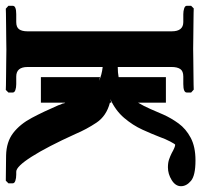

<svg xmlns="http://www.w3.org/2000/svg" viewBox="-37 -657 694 662"><g transform="rotate(90 310.0 -326.0)"><path d="M333 -120H245V-324L258 -320Q238 -330 210 -333V-74Q210 -35 243 -35H269Q281 -35 289.5 -32Q298 -29 298 -23V-8L289 1Q289 1 273 0.5Q257 0 234 0Q211 0 188 -0.5Q165 -1 150 -1Q137 -1 113.5 -0.5Q90 0 66 0Q42 0 25.5 0.5Q9 1 9 1L-1 -8V-23Q-1 -35 28 -35H55Q73 -35 80 -45Q87 -55 87 -74V-571Q87 -611 55 -611H28Q17 -611 8 -614Q-1 -617 -1 -623V-638L8 -647Q8 -647 24 -646.5Q40 -646 63 -646Q86 -646 109 -645.5Q132 -645 147 -645Q160 -645 183.5 -645.5Q207 -646 231 -646Q255 -646 271.5 -646.5Q288 -647 288 -647L298 -638V-623Q298 -611 269 -611H243Q224 -611 217 -600.5Q210 -590 210 -571V-385Q229 -385 245 -388V-551H333V-455Q345 -475 355 -498Q365 -521 374 -542Q386 -569 404.5 -594.5Q423 -620 454 -636.5Q485 -653 532 -653Q584 -653 602.5 -637.5Q621 -622 621 -603Q621 -584 600 -571Q579 -558 556 -558Q540 -558 528.5 -562Q517 -566 507 -571Q486 -583 478 -583Q476 -583 467 -566Q458 -549 451 -529Q441 -503 426 -470Q411 -437 385.5 -407Q360 -377 320 -359L333 -363V-358Q379 -346 402 -311.5Q425 -277 441 -239Q485 -142 519 -88.5Q553 -35 571 -35H581Q593 -35 602 -32Q611 -29 611 -23V-8L602 1L515 0Q468 -1 437.5 -24.5Q407 -48 385.5 -88.5Q364 -129 342 -180Q341 -184 339.5 -187.5Q338 -191 336 -195Q335 -201 335 -201Q333 -203 333 -204Z"/></g></svg>

Font: Libertinus Serif SemiBold
Style: Regular
Weight: 600
Designer: Philipp H. Poll, Khaled Hosny
Foundry: Caleb Maclennan
Version: Version 7.051;RELEASE